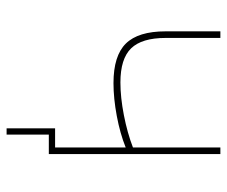

<svg xmlns="http://www.w3.org/2000/svg" viewBox="-73 -487 688 582"><g transform="rotate(90 271.0 -196.0)"><path d="M388 128V0H447L440 -19H369V128ZM427 0H447V-520H427V-255Q383 -238 329 -227.5Q275 -217 230 -217Q158 -217 126.5 -249.5Q95 -282 95 -354V-520H75V-354Q75 -271 112 -233.5Q149 -196 232 -196Q278 -196 331.5 -206Q385 -216 427 -233Z"/></g></svg>

Font: Fixel Variable
Style: Regular
Weight: 100
Width: 3
Designer: AlfaBravo + MacPaw
Foundry: Kyrylo Tkachov, Marchela Mozhyna, Serhii Makarenko, Maria Weinstein, Zakhar Kryvoshyya
Version: Version 1.211